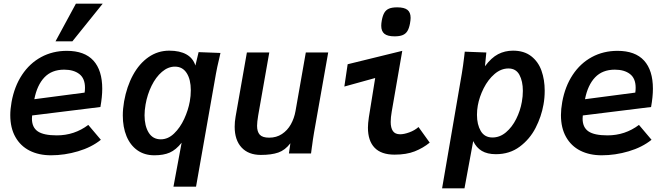

<svg xmlns="http://www.w3.org/2000/svg" viewBox="-20 -836 3640 1046"><path d="M36 -209Q36 -241 43 -280.5Q58.5 -365.5 100 -428.2Q141.5 -491 204.2 -525Q267 -559 344 -559Q440.5 -559 488.8 -506Q537 -453 537 -352.5Q537 -308.5 527 -253L155 -207Q154 -195 154 -189.5Q154 -142 186 -120.2Q218 -98.5 289.5 -98.5Q385.5 -98.5 461 -155.5L529.5 -74.5Q478.5 -33.5 405.2 -11.8Q332 10 258 10Q191.5 10 141.5 -15.2Q91.5 -40.5 63.8 -89.8Q36 -139 36 -209ZM443 -358Q443 -409 412 -432.8Q381 -456.5 329.5 -456.5Q262 -456.5 222 -414.5Q182 -372.5 167 -295.5L441 -331.5Q443 -344 443 -358ZM282.5 -611 393.5 -816H539.5L374.5 -611Z M821 10Q767 10 728.2 -17.5Q689.5 -45 669.2 -94.2Q649 -143.5 649 -207Q649 -242.5 656 -283.5Q670.5 -364.5 704.5 -427Q738.5 -489.5 789.2 -524.8Q840 -560 902 -560Q959.5 -560 995.8 -539.5Q1032 -519 1044.5 -479L1062 -552L1181 -547.5L1175 -520.5Q1162 -466.5 1156.5 -434.5L1048 181H925L969.5 -58.5Q938.5 -19.5 904.8 -4.8Q871 10 821 10ZM1014 -283.5Q1019.5 -313 1019.5 -344.5Q1019.5 -403 997 -438Q974.5 -473 933 -473Q895.5 -473 862.2 -444.5Q829 -416 805.8 -368.8Q782.5 -321.5 773 -266.5Q767.5 -235 767.5 -208Q767.5 -150 790 -113.5Q812.5 -77 856 -77Q895.5 -77 928.5 -108.8Q961.5 -140.5 983.5 -188.2Q1005.5 -236 1014 -283.5Z M1258.5 -145.5Q1258.5 -172.5 1263.5 -200.5L1325 -550H1447L1386.5 -206.5Q1380.5 -170.5 1380.5 -150.5Q1380.5 -118.5 1395.2 -102.2Q1410 -86 1446.5 -86Q1486 -86 1516 -105.8Q1546 -125.5 1564.5 -158.5Q1583 -191.5 1590 -231.5L1646 -550H1768L1691 -114.5Q1684 -73.5 1680 -40.5Q1680.5 -46 1674.5 0H1554L1562 -55.5Q1533.5 -18 1496.2 -5Q1459 8 1401 8Q1333.5 8 1296 -32.5Q1258.5 -73 1258.5 -145.5Z M1984.5 -140.5Q1984.5 -163 1989.5 -197L2024 -411L1856 -364.5L1874 -486L2171.5 -559L2114 -227.5Q2108.5 -196 2108.5 -171.5Q2108.5 -139.5 2120.5 -122Q2132.5 -104.5 2160 -104.5Q2181.5 -104.5 2210.2 -115Q2239 -125.5 2260 -144L2321 -59Q2285 -29.5 2239.5 -11.5Q2194 6.5 2129.5 6.5Q2057 6.5 2020.8 -31.2Q1984.5 -69 1984.5 -140.5ZM2057 -695.5Q2057 -708.5 2060 -725Q2065 -752 2074.2 -767.2Q2083.5 -782.5 2099.8 -789.2Q2116 -796 2144 -796Q2182.5 -796 2199.8 -782.2Q2217 -768.5 2217 -738.5Q2217 -727.5 2213.5 -707.5Q2208.5 -681.5 2199.5 -666.8Q2190.5 -652 2174 -645Q2157.5 -638 2129.5 -638Q2091.5 -638 2074.2 -652Q2057 -666 2057 -695.5Z M2509 -528.5 2512 -554.5 2629.5 -550 2622 -475Q2656.5 -521.5 2693.5 -540.8Q2730.5 -560 2775 -560Q2835 -560 2873.8 -530Q2912.5 -500 2930 -450.8Q2947.5 -401.5 2947.5 -342Q2947.5 -302.5 2941 -267Q2929.5 -201 2897.8 -139.2Q2866 -77.5 2811.2 -36.8Q2756.5 4 2681.5 4Q2635 4 2605 -13.8Q2575 -31.5 2558 -67.5L2510.5 190H2388.5L2496 -435.5Q2503 -477 2509 -528.5ZM2823 -281Q2828.5 -311 2828.5 -341Q2828.5 -393.5 2809.8 -428.2Q2791 -463 2750 -463Q2709.5 -463 2674.2 -432.8Q2639 -402.5 2615.2 -355.5Q2591.5 -308.5 2583 -261Q2578.5 -236.5 2578.5 -210Q2578.5 -157.5 2599.2 -122.2Q2620 -87 2663 -87Q2703 -87 2736.5 -115.2Q2770 -143.5 2792.2 -188Q2814.5 -232.5 2823 -281Z M3036 -209Q3036 -241 3043 -280.5Q3058.5 -365.5 3100 -428.2Q3141.5 -491 3204.2 -525Q3267 -559 3344 -559Q3440.5 -559 3488.8 -506Q3537 -453 3537 -352.5Q3537 -308.5 3527 -253L3155 -207Q3154 -195 3154 -189.5Q3154 -142 3186 -120.2Q3218 -98.5 3289.5 -98.5Q3385.5 -98.5 3461 -155.5L3529.5 -74.5Q3478.5 -33.5 3405.2 -11.8Q3332 10 3258 10Q3191.5 10 3141.5 -15.2Q3091.5 -40.5 3063.8 -89.8Q3036 -139 3036 -209ZM3443 -358Q3443 -409 3412 -432.8Q3381 -456.5 3329.5 -456.5Q3262 -456.5 3222 -414.5Q3182 -372.5 3167 -295.5L3441 -331.5Q3443 -344 3443 -358Z"/></svg>

Font: JuliaMono BoldItalic
Style: Regular
Weight: 700
Italic angle: -9°
Monospace: yes
Designer: cormullion
Foundry: corm
Version: Version 0.049; ttfautohint (v1.8.4)